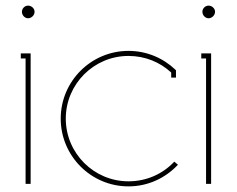

<svg xmlns="http://www.w3.org/2000/svg" viewBox="-20 -654 842 683"><path d="M71 -446V0H89V-464H54V-446ZM58 -612C58 -600 68 -589 80 -589C92 -589 103 -600 103 -612C103 -624 92 -634 80 -634C68 -634 58 -624 58 -612Z M437 9C507 9 569 -21 613 -68L600 -79C559 -35 501 -9 437 -9C314 -9 214 -109 214 -232C214 -355 314 -455 437 -455C496 -455 549 -433 589 -396V-378H606V-404L604 -406C560 -448 501 -473 437 -473C304 -473 196 -365 196 -232C196 -99 304 9 437 9Z M713 -446V0H731V-464H696V-446ZM700 -612C700 -600 710 -589 722 -589C734 -589 745 -600 745 -612C745 -624 734 -634 722 -634C710 -634 700 -624 700 -612Z"/></svg>

Font: Rawengulk
Style: Light
Weight: 300
Version: Version 0.9